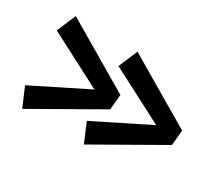

<svg xmlns="http://www.w3.org/2000/svg" viewBox="-83 -583 764 684"><g transform="rotate(30 299.0 -241.0)"><path d="M337.9 -267.6 332 -205.1 59.6 -49.8 26.4 -127.9 248 -238.3 26.4 -353.5 59.6 -431.6ZM591.8 -267.6 585.9 -205.1 313.5 -49.8 280.3 -127.9 502 -238.3 280.3 -353.5 313.5 -431.6Z"/></g></svg>

Font: Maiden Orange
Style: Regular
Weight: 400
Designer: Astigmatic (AOETI)
Foundry: Astigmatic (AOETI)
Version: Version 1.000